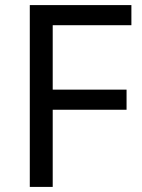

<svg xmlns="http://www.w3.org/2000/svg" viewBox="-20 -734 559 754"><path d="M187 -303V0H97V-714H496V-635H187V-382H477V-303H187Z"/></svg>

Font: NameLogos Sans
Style: Regular
Weight: 500
Version: Version 0.1